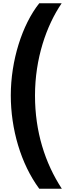

<svg xmlns="http://www.w3.org/2000/svg" viewBox="-20 -793 426 1174"><path d="M46 -210C46 -4 107 208 220 361H358C255 203 194 12 194 -209C194 -434 263 -635 357 -773H220C115 -641 46 -422 46 -210Z"/></svg>

Font: Noto Sans Telugu ExtraBold
Style: Regular
Weight: 800
Designer: Jelle Bosma - Monotype Design Team
Foundry: Monotype Imaging Inc.
Version: Version 2.005